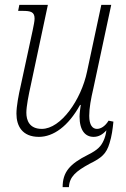

<svg xmlns="http://www.w3.org/2000/svg" viewBox="-20 -556 522 794"><path d="M141 10C200 10 262 -33 311 -122H314C312 -108 309 -88 309 -74C309 -16 333 10 367 10C387 10 404 1 420 -17C418 -1 414 13 409 24C398 49 384 64 344 84C268 122 239 156 239 218H265C267 175 294 152 351 121C400 97 420 80 433 36C442 8 446 -22 449 -53L429 -57C415 -34 397 -23 381 -23C363 -23 349 -38 349 -77C349 -110 356 -147 366 -190L440 -536H399L340 -260C316 -144 232 -23 153 -23C101 -23 89 -59 89 -90C89 -116 98 -162 108 -207L178 -536H60L55 -511H73C107 -511 123 -507 123 -479C123 -468 119 -450 115 -430L66 -203C57 -164 48 -117 48 -86C48 -35 72 10 141 10Z"/></svg>

Font: Noto Serif Condensed ExtraLight
Style: Italic
Weight: 200
Width: 3
Italic angle: -12°
Designer: Monotype Design Team
Foundry: Monotype Imaging Inc.
Version: Version 2.013